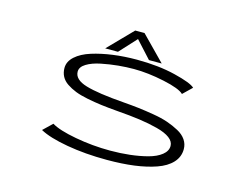

<svg xmlns="http://www.w3.org/2000/svg" viewBox="-92 -799 1235 960"><g transform="rotate(15 525.0 -319.0)"><path d="M668 -525.5H602L522 -613L441.5 -525.5H375.5L497.5 -650.5H545.5ZM528 11Q415 11 320 -5.8Q225 -22.5 176 -49.5L223 -94.5Q261 -71 350.5 -54.5Q440 -38 531 -38Q584 -38 632.8 -43.5Q681.5 -49 724 -60.2Q766.5 -71.5 792 -91.8Q817.5 -112 817.5 -138.5Q817.5 -161.5 794.2 -179Q771 -196.5 726.8 -208Q682.5 -219.5 632.5 -226.5Q582.5 -233.5 516 -238.5Q467 -242.5 430 -247.2Q393 -252 355.5 -259.5Q318 -267 292 -277.2Q266 -287.5 245.2 -301.5Q224.5 -315.5 214.2 -335Q204 -354.5 204 -378.5Q204 -412 233.5 -438.5Q263 -465 312.2 -480.5Q361.5 -496 420.2 -504Q479 -512 543.5 -512Q656 -512 743.5 -490.5Q831 -469 851 -449L805 -404.5Q783 -427 698.8 -445Q614.5 -463 541.5 -463Q502.5 -463 460.5 -459Q418.5 -455 374 -446Q329.5 -437 301 -419.5Q272.5 -402 272.5 -378Q272.5 -336.5 336.5 -317.5Q400.5 -298.5 534 -288.5Q579 -285 614.8 -280.8Q650.5 -276.5 693.8 -269.2Q737 -262 768.8 -251Q800.5 -240 828.2 -225Q856 -210 870.8 -188.2Q885.5 -166.5 885.5 -140Q885.5 -100 857.8 -70Q830 -40 780.2 -22.8Q730.5 -5.5 667.8 2.8Q605 11 528 11Z"/></g></svg>

Font: League Mono Extended UltraLight
Style: Regular
Weight: 200
Width: 9
Designer: Tyler Finck
Foundry: The League of Moveable Type / Tyler Finck
Version: Version 2.210